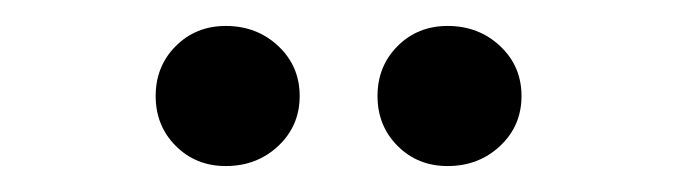

<svg xmlns="http://www.w3.org/2000/svg" viewBox="-20 -721 522 148"><path d="M100 -647Q100 -670 115.5 -685.5Q131 -701 154 -701Q178 -701 194.5 -685.5Q211 -670 211 -647Q211 -624 194.5 -608.5Q178 -593 154 -593Q131 -593 115.5 -608.5Q100 -624 100 -647ZM271 -647Q271 -670 286.5 -685.5Q302 -701 325 -701Q349 -701 365.5 -685.5Q382 -670 382 -647Q382 -624 365.5 -608.5Q349 -593 325 -593Q302 -593 286.5 -608.5Q271 -624 271 -647Z"/></svg>

Font: Actor
Style: Regular
Weight: 400
Designer: Thomas Junold
Foundry: Thomas Junold
Version: Version 1.001